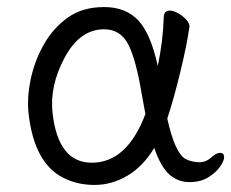

<svg xmlns="http://www.w3.org/2000/svg" viewBox="-20 -506 655 544"><path d="M454 -170Q475 -74 505 -56Q519 -48 540.5 -46.5Q562 -45 577.5 -59Q593 -73 603.5 -73Q614 -73 615 -62.5Q616 -52 604 -34.5Q592 -17 570 -3.5Q548 10 516.5 10Q485 10 460.5 -11Q436 -32 417 -87Q386 -35 341.5 -8.5Q297 18 248 18Q199 18 160 -2Q77 -43 61 -184Q56 -229 67 -281.5Q78 -334 104.5 -380.5Q131 -427 172.5 -456.5Q214 -486 275 -486Q336 -486 371.5 -448.5Q407 -411 427 -319Q442 -390 444 -458Q445 -476 460.5 -476Q476 -476 495.5 -461.5Q515 -447 517 -432Q510 -381 491.5 -304.5Q473 -228 454 -170ZM240 -45Q340 -45 392 -183Q387 -209 382 -237Q366 -335 344 -379Q322 -423 275 -423Q206 -423 163 -342.5Q120 -262 129 -185Q145 -45 240 -45Z"/></svg>

Font: ToneOZ-Pinyin-WenKai-Regular
Style: Regular
Weight: 400
Designer: Fontworks Inc.
Foundry: ToneOZ
Version: Version 0.240331